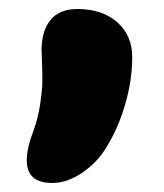

<svg xmlns="http://www.w3.org/2000/svg" viewBox="-20 -202 362 424"><path d="M95.2 202.1Q39.1 202.1 39.1 151.9Q39.1 125 54.2 85.9Q64 59.1 68.6 28.6Q73.2 -2 73.5 -20.3Q73.7 -38.6 72.8 -63.7Q71.8 -88.9 71.8 -90.8Q71.8 -133.8 91.6 -158Q111.3 -182.1 150.9 -182.1Q206.1 -182.1 239 -152.8Q272 -123.5 272 -76.2Q272 -24.9 256.3 28.8Q240.7 82.5 213.9 125Q193.8 157.7 160.9 179.9Q127.9 202.1 95.2 202.1Z"/></svg>

Font: Shantell Sans Bouncy
Style: Regular
Weight: 800
Designer: Stephen Nixon, Anya Danilova, Shantell Martin
Foundry: Arrow Type
Version: Version 1.006;[9816181b4]